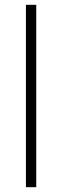

<svg xmlns="http://www.w3.org/2000/svg" viewBox="-20 -715 259 800"><path d="M88 65V-695H131V65Z"/></svg>

Font: Arapey
Style: Regular
Weight: 400
Designer: Eduardo Rodriguez Tunni
Foundry: Eduardo Rodriguez Tunni
Version: Version 4.000